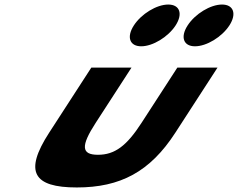

<svg xmlns="http://www.w3.org/2000/svg" viewBox="-20 -811 1048 846"><path d="M721.3 -791C670.3 -791 602.8 -750 569.8 -699C536.7 -648 551.2 -607 602.2 -607C653.2 -607 720.7 -648 753.8 -699C786.8 -750 772.3 -791 721.3 -791ZM958.3 -791C907.3 -791 839.8 -750 806.8 -699C773.7 -648 788.2 -607 839.2 -607C890.2 -607 957.7 -648 990.8 -699C1023.8 -750 1009.3 -791 958.3 -791ZM382.3 -513H559.3L401.2 -269C335.8 -168 337.6 -129 411.6 -129C485.6 -129 537.8 -168 603.2 -269L761.3 -513H938.3L752.4 -226C641 -54 510.3 15 318.3 15C126.3 15 85 -54 196.4 -226Z"/></svg>

Font: Hussar
Style: BdWodka
Weight: 700
Foundry: Cannot Into Space Fonts
Version: Version 2.00